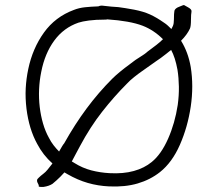

<svg xmlns="http://www.w3.org/2000/svg" viewBox="-20 -736 855 754"><path d="M732 -690Q731 -685 730.5 -677.5Q730 -670 730 -660Q730 -633 726 -624Q715 -600 691 -576Q719 -531 729 -473Q741 -398 729 -317Q717 -237 686.5 -167.5Q656 -98 608 -60Q570 -30 520.5 -15.5Q471 -1 408 -4Q365 -6 325 -17.5Q285 -29 245 -52L233 -59L217 -42Q202 -27 186 -14Q172 -5 151 -2Q131 -1 132 -5Q133 -8 131 -11.5Q129 -15 127 -19.5Q125 -24 125.5 -28.5Q126 -33 132 -38Q140 -46 149.5 -53Q159 -60 167 -70L186 -94Q149 -127 126 -171Q94 -229 84 -309Q79 -351 81 -389Q83 -427 91 -465Q108 -546 152.5 -608Q197 -670 270 -697Q290 -705 313.5 -707.5Q337 -710 366 -711Q372 -714 380 -714Q422 -709 445 -708Q458 -706 472.5 -704Q487 -702 507 -698Q543 -691 568.5 -679.5Q594 -668 624 -647Q632 -642 639 -635.5Q646 -629 653 -622L659 -634Q663 -643 663 -660Q663 -672 663.5 -680.5Q664 -689 665 -694Q668 -704 685 -710Q701 -717 703 -716L719 -707Q734 -699 732 -690ZM620 -582Q584 -618 540 -635Q490 -654 401 -660Q400 -659 393 -659Q356 -659 329.5 -655.5Q303 -652 288 -647Q230 -627 193 -576.5Q156 -526 142 -454Q135 -420 133.5 -385Q132 -350 136 -316Q140 -282 149 -251Q158 -220 172 -195Q180 -179 190.5 -165.5Q201 -152 212 -141Q227 -168 232 -173Q274 -248 320.5 -310.5Q367 -373 421 -427Q434 -440 453 -455.5Q472 -471 486 -481Q493 -486 502.5 -493.5Q512 -501 525 -509Q538 -517 546.5 -523Q555 -529 559 -533Q578 -547 593.5 -559Q609 -571 620 -582ZM678 -324Q683 -361 682.5 -395.5Q682 -430 677 -462Q668 -511 652 -540L632 -524Q622 -516 611 -508Q605 -504 595 -497Q585 -490 574.5 -482.5Q564 -475 554 -468Q544 -461 537 -456Q524 -447 507 -433.5Q490 -420 479 -408Q428 -357 381 -297Q334 -237 294 -162L279 -134L262 -102L272 -96Q304 -76 338.5 -67Q373 -58 410 -56Q464 -53 505.5 -64.5Q547 -76 576 -100Q613 -130 640 -191Q667 -252 678 -324Z"/></svg>

Font: Wynona
Style: Regular
Weight: 400
Italic angle: -12°
Designer: Kanati
Foundry: Kanati and Michael Everson
Version: Version 2.000